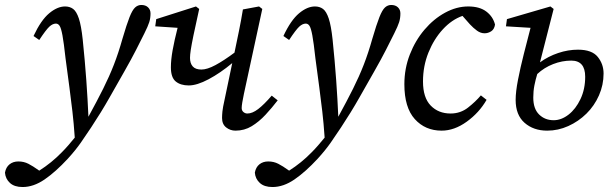

<svg xmlns="http://www.w3.org/2000/svg" viewBox="-102 -513 2455 773"><path d="M-82 182Q-78 160 -63.5 148.5Q-49 137 -28 137Q-6 137 12.5 146.5Q31 156 53 172L56 174Q105 143 146 101Q160 87 173 72Q186 57 199 41Q195 -18 189.5 -64.5Q184 -111 177.5 -161Q171 -211 162 -277Q155 -341 149.5 -370.5Q144 -400 138 -409Q132 -418 123 -418Q110 -418 96.5 -405.5Q83 -393 56 -352L33 -368Q63 -432 96 -459.5Q129 -487 160 -487Q179 -487 192.5 -477Q206 -467 215.5 -438.5Q225 -410 231 -354Q240 -267 245.5 -190Q251 -113 254 -43Q289 -107 313.5 -156Q338 -205 356.5 -252.5Q375 -300 391 -357Q408 -415 419.5 -444Q431 -473 442 -483Q453 -493 467 -493Q484 -493 494 -483.5Q504 -474 504 -459Q504 -440 499 -424Q494 -408 479 -378Q463 -346 445.5 -311.5Q428 -277 399 -226Q371 -177 338.5 -119.5Q306 -62 265 0Q246 29 224 60.5Q202 92 171 126Q122 179 77.5 209.5Q33 240 -11 240Q-44 240 -62 223.5Q-80 207 -82 182Z M658 -169Q625 -169 605.5 -185Q586 -201 586 -242Q586 -272 593 -311Q600 -350 613 -401L523 -407L527 -436L687 -487L700 -477Q685 -410 677 -371Q669 -332 666 -312Q663 -292 663 -280Q663 -258 674 -245.5Q685 -233 709 -233Q732 -233 765.5 -251Q799 -269 842 -301Q851 -344 860 -388Q869 -432 876 -475L941 -487L954 -477L880 -135Q876 -116 873.5 -101Q871 -86 871 -78Q871 -68 878 -62Q885 -56 894 -56Q914 -56 937.5 -74Q961 -92 992 -128L1016 -109Q993 -79 967 -51Q941 -23 911.5 -5Q882 13 846 13Q825 13 808.5 0Q792 -13 792 -38Q792 -49 793.5 -64.5Q795 -80 802 -111L833 -259Q785 -219 738 -194Q691 -169 658 -169Z M924 182Q928 160 942.5 148.5Q957 137 978 137Q1000 137 1018.5 146.5Q1037 156 1059 172L1062 174Q1111 143 1152 101Q1166 87 1179 72Q1192 57 1205 41Q1201 -18 1195.5 -64.5Q1190 -111 1183.5 -161Q1177 -211 1168 -277Q1161 -341 1155.5 -370.5Q1150 -400 1144 -409Q1138 -418 1129 -418Q1116 -418 1102.5 -405.5Q1089 -393 1062 -352L1039 -368Q1069 -432 1102 -459.5Q1135 -487 1166 -487Q1185 -487 1198.5 -477Q1212 -467 1221.5 -438.5Q1231 -410 1237 -354Q1246 -267 1251.5 -190Q1257 -113 1260 -43Q1295 -107 1319.5 -156Q1344 -205 1362.5 -252.5Q1381 -300 1397 -357Q1414 -415 1425.5 -444Q1437 -473 1448 -483Q1459 -493 1473 -493Q1490 -493 1500 -483.5Q1510 -474 1510 -459Q1510 -440 1505 -424Q1500 -408 1485 -378Q1469 -346 1451.5 -311.5Q1434 -277 1405 -226Q1377 -177 1344.5 -119.5Q1312 -62 1271 0Q1252 29 1230 60.5Q1208 92 1177 126Q1128 179 1083.5 209.5Q1039 240 995 240Q962 240 944 223.5Q926 207 924 182Z M1676 13Q1610 13 1568 -33.5Q1526 -80 1526 -174Q1526 -237 1548 -293.5Q1570 -350 1607 -393.5Q1644 -437 1690 -462Q1736 -487 1783 -487Q1829 -487 1856 -466.5Q1883 -446 1891 -414Q1888 -395 1875.5 -387Q1863 -379 1849 -379Q1833 -379 1818.5 -389.5Q1804 -400 1790 -415L1760 -449Q1717 -434 1681 -395Q1645 -356 1623 -301.5Q1601 -247 1601 -185Q1601 -120 1632 -88Q1663 -56 1712 -56Q1752 -56 1782.5 -80Q1813 -104 1834 -129L1857 -111Q1827 -59 1777 -23Q1727 13 1676 13Z M2045 -120Q2045 -75 2068.5 -52Q2092 -29 2127 -29Q2158 -29 2187 -51.5Q2216 -74 2235 -114Q2254 -154 2254 -204Q2254 -269 2198 -269Q2161 -269 2125 -255Q2089 -241 2061 -215Q2054 -192 2049.5 -169Q2045 -146 2045 -120ZM2101 13Q2046 13 2010 -18.5Q1974 -50 1974 -111Q1974 -143 1983.5 -192Q1993 -241 2007 -296Q2021 -351 2034 -401L1935 -407L1939 -436L2114 -487L2127 -477L2072 -262Q2105 -286 2145 -299.5Q2185 -313 2225 -313Q2281 -313 2304.5 -284Q2328 -255 2328 -217Q2328 -171 2309.5 -129Q2291 -87 2259 -55.5Q2227 -24 2186 -5.5Q2145 13 2101 13Z"/></svg>

Font: Source Serif Pro
Style: Italic
Weight: 400
Italic angle: -12°
Designer: Frank Grießhammer
Foundry: Adobe Systems Incorporated
Version: Version 3.001;hotconv 1.0.111;makeotfexe 2.5.65597